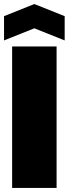

<svg xmlns="http://www.w3.org/2000/svg" viewBox="-30 -790 340 950"><path d="M30 140V-560H250V140ZM-10 -590V-710L140 -770L290 -710V-590L140 -650Z"/></svg>

Font: Tektur Condensed Black
Style: Regular
Weight: 900
Width: 3
Designer: Adam Jagosz
Foundry: Adam Jagosz
Version: Version 1.005;gftools[0.9.30]